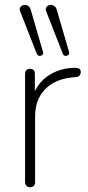

<svg xmlns="http://www.w3.org/2000/svg" viewBox="-20 -778 367 804"><path d="M106 6Q96 6 90.5 0Q85 -6 85 -16V-468Q85 -479 90.5 -484.5Q96 -490 106 -490Q116 -490 121 -484.5Q126 -479 126 -468V-371H116Q135 -430 183.5 -462Q232 -494 296 -494Q305 -494 311.5 -490.5Q318 -487 318 -477Q318 -467 313 -461.5Q308 -456 296 -455L284 -454Q210 -447 168.5 -404Q127 -361 127 -290V-16Q127 -6 122 0Q117 6 106 6ZM243 -553 174 -729Q170 -738 172.5 -744.5Q175 -751 181 -754.5Q187 -758 194.5 -757.5Q202 -757 208.5 -752Q215 -747 218 -736L269 -561Q271 -554 268 -550Q265 -546 260 -544.5Q255 -543 250 -545Q245 -547 243 -553ZM134 -553 65 -729Q61 -738 63.5 -744.5Q66 -751 72 -754.5Q78 -758 85.5 -757.5Q93 -757 99.5 -752Q106 -747 109 -736L160 -561Q162 -554 159 -550Q156 -546 151 -544.5Q146 -543 141 -545Q136 -547 134 -553Z"/></svg>

Font: Nunito ExtraLight
Style: Regular
Weight: 200
Designer: Vernon Adams
Foundry: Vernon Adams
Version: Version 3.602;April 4, 2023;FontCreator 14.0.0.2856 64-bit